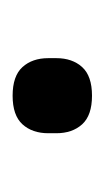

<svg xmlns="http://www.w3.org/2000/svg" viewBox="51 -208 169 312"><g transform="rotate(90 136.0 -52.5)"><path d="M136 12Q104 12 89.5 -4Q75 -20 75 -46V-59Q75 -85 89.5 -101Q104 -117 136 -117Q168 -117 182.5 -101Q197 -85 197 -59V-46Q197 -20 182.5 -4Q168 12 136 12Z"/></g></svg>

Font: IBM Plex Sans Hebrew
Style: Regular
Weight: 400
Designer: Mike Abbink, Paul van der Laan, Pieter van Rosmalen, Yanek Iontef
Foundry: Bold Monday
Version: Version 1.2